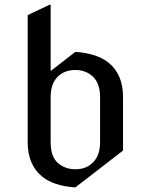

<svg xmlns="http://www.w3.org/2000/svg" viewBox="-20 -777 616 816"><path d="M300.3 -57.6Q346.7 -57.6 376 -87.4Q405.3 -117.2 405.3 -172.4V-364.7Q405.3 -423.8 373.5 -452.6Q343.8 -479.5 300.3 -479.5Q252.9 -479.5 224.1 -449.7Q195.3 -419.9 195.3 -364.7V-172.4Q195.3 -111.3 226.1 -84.5Q256.8 -57.6 300.3 -57.6ZM300.3 19.5Q207 13.2 158.2 -27.3Q97.7 -77.6 97.7 -172.4V-712.9L190.4 -756.8H195.3V-475.1L300.3 -556.6Q392.6 -550.3 442.4 -509.8Q502.9 -460.4 502.9 -364.7V-137.2Z"/></svg>

Font: Nova Cut
Style: Book
Weight: 400
Version: Version 2.000